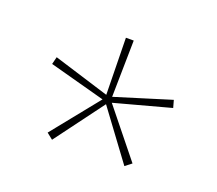

<svg xmlns="http://www.w3.org/2000/svg" viewBox="-62 -720 497 439"><g transform="rotate(20 187.0 -500.5)"><path d="M99 -362 84 -374 179 -492 180.5 -487 40 -525 44.5 -543 183.5 -500 180.5 -496 178 -639H197L194.5 -496L190.5 -500L329.5 -543L334.5 -525L194 -487L195.5 -492L290.5 -374L275 -362L185.5 -483H189Z"/></g></svg>

Font: Anek Telugu Thin
Style: Regular
Weight: 250
Version: Version 1.003